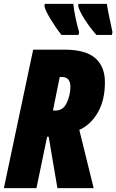

<svg xmlns="http://www.w3.org/2000/svg" viewBox="-25 -970 600 990"><path d="M248 -400 283 -573H294Q338 -573 338 -522Q338 -481 319.5 -440.5Q301 -400 261 -400ZM-5 0H163L218 -265H226L271 0H458L384 -300Q444 -328 480 -391Q516 -454 516 -546Q516 -627 466 -670.5Q416 -714 307 -714H146ZM292 -790H380L383 -804Q373 -838 364.5 -878.5Q356 -919 353 -950H206L204 -940Q207 -918 236.5 -870Q266 -822 292 -790ZM472 -790H552L555 -804Q530 -918 526 -950H380L378 -940Q383 -915 411 -871Q439 -827 472 -790Z"/></svg>

Font: Noto Sans Display Condensed Black
Style: Italic
Weight: 900
Width: 3
Italic angle: -192°
Designer: Monotype Design Team
Foundry: Monotype Imaging Inc.
Version: Version 1.900